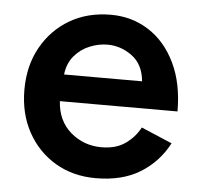

<svg xmlns="http://www.w3.org/2000/svg" viewBox="-43 -557 638 613"><g transform="rotate(5 275.5 -250.0)"><path d="M285 12Q212 12 155.5 -21.5Q99 -55 66.5 -114Q34 -173 34 -250Q34 -327 67 -386Q100 -445 157 -478.5Q214 -512 289 -512Q356 -512 410 -477.5Q464 -443 495.5 -378Q527 -313 527 -223H150Q154 -160 196 -124Q238 -88 295 -88Q341 -88 371 -109Q401 -130 418 -162L517 -120Q485 -59 427.5 -23.5Q370 12 285 12ZM286 -416Q258 -416 229.5 -404.5Q201 -393 180.5 -369Q160 -345 156 -309H406Q401 -363 365 -389.5Q329 -416 286 -416Z"/></g></svg>

Font: Figtree SemiBold
Style: Regular
Weight: 600
Designer: Erik Kennedy
Foundry: Erik Kennedy
Version: Version 2.001; ttfautohint (v1.8.4.7-5d5b);gftools[0.9.27]